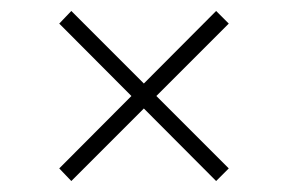

<svg xmlns="http://www.w3.org/2000/svg" viewBox="-20 -496 524 350"><path d="M374 -476 397 -453 110 -166 88 -189ZM110 -476 397 -189 374 -166 88 -453Z"/></svg>

Font: Alexandria ExtraLight
Style: Regular
Weight: 250
Designer: Mohamed Gaber
Foundry: Kief Type Foundry
Version: Version 5.100